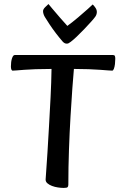

<svg xmlns="http://www.w3.org/2000/svg" viewBox="-20 -909 586 942"><path d="M292.6 13Q279.7 13 264.3 10.7Q249 8.5 235.3 3.3Q221.6 -1.9 212.7 -9.6Q203.8 -17.2 203.8 -27.9Q203.8 -31.5 206.5 -67Q209.2 -102.6 212.8 -159.8Q216.3 -216.9 220.3 -287.2Q224.4 -357.4 228.1 -430.9Q231.8 -504.3 232.8 -570.7H227.4Q186.7 -570.7 154.4 -569.5Q122.2 -568.4 98.5 -566.5Q74.9 -564.7 60.7 -563.5Q46.5 -562.4 42.8 -562.4Q38.1 -562.4 35.8 -567.9Q33.5 -573.5 33.5 -582.5Q33.5 -606.6 38.9 -622.8Q44.3 -639 52.2 -639H534.6Q541.1 -639 543.4 -634.7Q545.6 -630.4 545.6 -620.4Q545.6 -608.5 544 -594.6Q542.3 -580.8 538.8 -571.6Q535.3 -562.4 530.3 -562.4Q526.6 -562.4 511.3 -563.5Q495.9 -564.7 471.2 -566.5Q446.5 -568.4 415.1 -569.5Q383.7 -570.7 347.6 -570.7H342.6Q339.6 -536.3 335 -475.7Q330.5 -415.1 326 -337.9Q321.4 -260.6 318.4 -174.6Q315.3 -88.6 315.3 -3Q315.3 5.6 311.5 9.3Q307.6 13 292.6 13ZM307.2 -694.9Q302.7 -694.9 298.5 -696.7Q294.2 -698.5 288.7 -703.7Q272.2 -722.5 254.8 -745.2Q237.5 -767.9 223 -789.8Q208.5 -811.7 199.7 -826.3Q196 -832.6 193.6 -840Q191.2 -847.4 191.2 -854.4Q191.2 -863 200.6 -872.8Q210 -882.6 217.8 -889.2Q220.6 -885.9 236.7 -866.5Q252.7 -847.1 273.7 -823.2Q294.7 -799.3 310.4 -781.9Q335.7 -800.4 363 -823.4Q390.2 -846.5 410.8 -864.9Q431.3 -883.3 434.8 -887.1Q442.4 -879.9 448.7 -870.3Q455.1 -860.8 455.1 -850.1Q455.1 -844.8 453.4 -839.1Q451.8 -833.4 447.9 -827.6Q442.6 -819.9 427.3 -802.7Q412 -785.5 392.5 -765.2Q373 -744.8 355.2 -728Q337.3 -711.3 326.9 -703.7Q320.1 -698.5 316.2 -696.7Q312.4 -694.9 307.2 -694.9Z"/></svg>

Font: Briem Hand Thin
Style: Regular
Weight: 100
Designer: Gunnlaugur SE Briem, Eben Sorkin
Foundry: Sorkin Type Co.
Version: Version 1.003